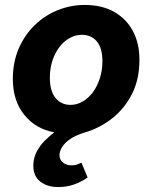

<svg xmlns="http://www.w3.org/2000/svg" viewBox="-20 -530 640 778"><path d="M216 228Q172 228 143.5 206Q115 184 115 141Q115 111 128.5 85Q142 59 162.5 39Q183 19 200 6Q125 -7 78.5 -64.5Q32 -122 32 -210Q32 -278 56 -333.5Q80 -389 121 -428.5Q162 -468 214.5 -489Q267 -510 323 -510Q392 -510 441.5 -482.5Q491 -455 518 -405Q545 -355 545 -288Q545 -208 514.5 -148.5Q484 -89 434 -50Q384 -11 326 6Q286 18 263.5 34Q241 50 231 67Q221 84 221 98Q221 118 235.5 129Q250 140 269 140Q281 140 289.5 137.5Q298 135 310 129L335 189Q312 206 281.5 217Q251 228 216 228ZM266 -105Q291 -105 314 -118Q337 -131 355 -154.5Q373 -178 384 -211Q395 -244 395 -283Q395 -335 372.5 -362Q350 -389 311 -389Q287 -389 263.5 -376.5Q240 -364 222 -341Q204 -318 193 -286Q182 -254 182 -215Q182 -161 205 -133Q228 -105 266 -105Z"/></svg>

Font: Source Code Pro ExtraLight ExtraBold
Style: Italic
Weight: 800
Italic angle: -11°
Monospace: yes
Version: Version 1.016;hotconv 1.0.116;makeotfexe 2.5.65601